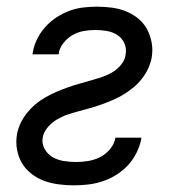

<svg xmlns="http://www.w3.org/2000/svg" viewBox="-20 -548 540 576"><path d="M202 8Q178 8 155.5 5Q133 2 112.5 -5.5Q92 -13 74.5 -26.5Q57 -40 46 -58.5Q35 -77 31 -99.5Q27 -122 31 -145Q34 -162 41.5 -178Q49 -194 60.5 -208.5Q72 -223 85.5 -234.5Q99 -246 115.5 -255.5Q132 -265 148 -272Q164 -279 181 -285Q198 -291 215 -296Q232 -301 248.5 -305.5Q265 -310 282 -315.5Q299 -321 315 -330Q331 -339 343 -353.5Q355 -368 357 -385Q360 -403 353 -418.5Q346 -434 332 -443Q318 -452 301 -455Q284 -458 266 -458Q249 -458 231.5 -455Q214 -452 198 -443Q182 -434 170 -418.5Q158 -403 156 -386L155 -385H77L78 -388Q81 -409 90.5 -429Q100 -449 115 -466Q130 -483 149 -495.5Q168 -508 188 -515.5Q208 -523 229.5 -525.5Q251 -528 271 -528Q294 -528 316 -525Q338 -522 358 -514Q378 -506 394.5 -492.5Q411 -479 421 -460.5Q431 -442 435 -420Q439 -398 435 -375Q432 -359 424.5 -342.5Q417 -326 405.5 -311.5Q394 -297 380 -285.5Q366 -274 350.5 -264.5Q335 -255 318.5 -248Q302 -241 285.5 -235Q269 -229 251.5 -224Q234 -219 217 -214.5Q200 -210 183.5 -204.5Q167 -199 151.5 -190Q136 -181 123.5 -166.5Q111 -152 108 -135Q105 -117 114 -101Q123 -85 138 -76.5Q153 -68 171 -65Q189 -62 208 -62Q226 -62 244.5 -65Q263 -68 280 -76.5Q297 -85 310 -100.5Q323 -116 326 -134V-135H404V-132Q400 -111 390 -90.5Q380 -70 364.5 -53Q349 -36 329 -23.5Q309 -11 287.5 -4Q266 3 244.5 5.5Q223 8 202 8Z"/></svg>

Font: Iosevka Term Curly Oblique
Style: Regular
Weight: 400
Italic angle: -9°
Designer: Belleve Invis
Foundry: Belleve Invis
Version: Version 32.3.0